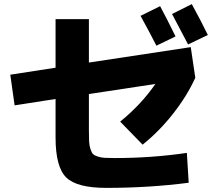

<svg xmlns="http://www.w3.org/2000/svg" viewBox="-20 -870 1040 933"><path d="M897 18Q704 43 496 43Q354 43 302 -7.5Q250 -58 250 -202V-389L51 -358L30 -507L250 -541V-777H412V-566L907 -641L929 -492Q889 -404 821.5 -318Q754 -232 673 -167L564 -279Q667 -363 735 -462L412 -413V-236Q412 -202 413 -182.5Q414 -163 419.5 -146Q425 -129 431.5 -122Q438 -115 454.5 -109.5Q471 -104 488.5 -103Q506 -102 538 -102Q717 -102 888 -127ZM833 -693 740 -648Q715 -698 663 -793L758 -840Q789 -783 833 -693ZM990 -700 894 -654Q840 -758 816 -802L912 -850Q958 -766 990 -700Z"/></svg>

Font: M PLUS 1p ExtraBold
Style: Regular
Weight: 800
Version: Version 1.062